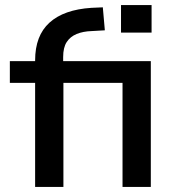

<svg xmlns="http://www.w3.org/2000/svg" viewBox="-20 -740 698 760"><path d="M119 0V-412H19V-498H146L119 -471V-501Q119 -599 176 -650.5Q233 -702 342 -709L387 -711L395 -620L343 -617Q309 -616 283.5 -605.5Q258 -595 244 -573.5Q230 -552 230 -514V-483L210 -498H577V0H465V-412H231V0ZM459 -611V-720H580V-611Z"/></svg>

Font: Nunito Sans 7pt SemiBold
Style: Regular
Weight: 600
Designer: Vernon Adams
Foundry: Vernon Adams
Version: Version 3.101;gftools[0.9.27]